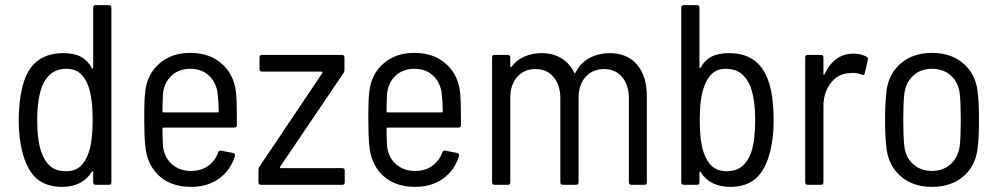

<svg xmlns="http://www.w3.org/2000/svg" viewBox="-20 -720 3891 748"><path d="M353 -700H404Q414 -700 414 -690V-10Q414 0 404 0H353Q343 0 343 -10V-50Q343 -53 341.5 -53Q340 -53 338 -51Q301 8 222 8Q159 8 121.5 -25.5Q84 -59 66 -132Q53 -187 53 -248Q53 -318 64 -367Q79 -442 119.5 -477.5Q160 -513 227 -513Q269 -513 295.5 -498.5Q322 -484 338 -455Q339 -452 341 -452.5Q343 -453 343 -456V-690Q343 -700 353 -700ZM341 -253Q341 -335 325 -382Q313 -416 292.5 -434Q272 -452 238 -452Q172 -452 144 -384Q125 -334 125 -253Q125 -172 141 -128Q154 -91 176.5 -72Q199 -53 237 -53Q272 -53 293 -72Q314 -91 326 -127Q341 -172 341 -253Z M830 -126Q833 -135 842 -133L888 -124Q893 -123 894.5 -119.5Q896 -116 895 -112Q878 -56 833 -24Q788 8 724 8Q651 8 605 -30.5Q559 -69 548 -135Q544 -160 543 -194Q542 -228 542 -250.5Q542 -273 542 -282Q542 -333 546 -365Q554 -432 601.5 -473Q649 -514 721 -514Q798 -514 846 -470Q894 -426 900 -354Q903 -321 903 -233Q903 -223 893 -223H617Q613 -223 613 -219Q613 -188 615 -150Q620 -107 649.5 -80.5Q679 -54 725 -54Q763 -54 790.5 -73.5Q818 -93 830 -126ZM615 -356Q613 -314 613 -286Q613 -282 617 -282H828Q832 -282 832 -286Q832 -315 828 -355Q823 -398 794.5 -425Q766 -452 722 -452Q677 -452 648.5 -425.5Q620 -399 615 -356Z M987 -10V-58Q987 -66 991 -71L1236 -436Q1237 -437 1236 -439Q1235 -441 1233 -441H1001Q991 -441 991 -451V-496Q991 -506 1001 -506H1312Q1322 -506 1322 -496V-448Q1322 -440 1318 -435L1071 -70Q1070 -69 1071 -67Q1072 -65 1074 -65H1313Q1323 -65 1323 -55V-10Q1323 0 1313 0H997Q987 0 987 -10Z M1703 -126Q1706 -135 1715 -133L1761 -124Q1766 -123 1767.5 -119.5Q1769 -116 1768 -112Q1751 -56 1706 -24Q1661 8 1597 8Q1524 8 1478 -30.5Q1432 -69 1421 -135Q1417 -160 1416 -194Q1415 -228 1415 -250.5Q1415 -273 1415 -282Q1415 -333 1419 -365Q1427 -432 1474.5 -473Q1522 -514 1594 -514Q1671 -514 1719 -470Q1767 -426 1773 -354Q1776 -321 1776 -233Q1776 -223 1766 -223H1490Q1486 -223 1486 -219Q1486 -188 1488 -150Q1493 -107 1522.5 -80.5Q1552 -54 1598 -54Q1636 -54 1663.5 -73.5Q1691 -93 1703 -126ZM1488 -356Q1486 -314 1486 -286Q1486 -282 1490 -282H1701Q1705 -282 1705 -286Q1705 -315 1701 -355Q1696 -398 1667.5 -425Q1639 -452 1595 -452Q1550 -452 1521.5 -425.5Q1493 -399 1488 -356Z M2500 -346V-10Q2500 0 2490 0H2440Q2430 0 2430 -10V-336Q2430 -389 2403.5 -420Q2377 -451 2334 -451Q2289 -451 2261.5 -420.5Q2234 -390 2234 -338V-10Q2234 0 2224 0H2173Q2163 0 2163 -10V-336Q2163 -389 2136.5 -420Q2110 -451 2067 -451Q2022 -451 1995 -420.5Q1968 -390 1968 -338V-10Q1968 0 1958 0H1907Q1897 0 1897 -10V-496Q1897 -506 1907 -506H1958Q1968 -506 1968 -496V-461Q1968 -459 1969.5 -458.5Q1971 -458 1973 -460Q1993 -487 2024 -500Q2055 -513 2090 -513Q2134 -513 2167 -493Q2200 -473 2217 -437Q2219 -432 2222 -437Q2242 -476 2277.5 -494.5Q2313 -513 2356 -513Q2423 -513 2461.5 -468.5Q2500 -424 2500 -346Z M2994 -248Q2994 -187 2981 -132Q2963 -59 2925.5 -25.5Q2888 8 2825 8Q2746 8 2710 -49Q2709 -52 2707 -51.5Q2705 -51 2705 -48V-10Q2705 0 2695 0H2644Q2634 0 2634 -10V-690Q2634 -700 2644 -700H2695Q2705 -700 2705 -690V-458Q2705 -455 2707 -454.5Q2709 -454 2710 -457Q2725 -485 2751.5 -499Q2778 -513 2820 -513Q2887 -513 2927.5 -477.5Q2968 -442 2984 -367Q2994 -316 2994 -248ZM2922 -253Q2922 -334 2903 -384Q2875 -452 2809 -452Q2775 -452 2755 -434Q2735 -416 2723 -382Q2706 -336 2706 -253Q2706 -172 2721 -127Q2733 -91 2754.5 -72Q2776 -53 2811 -53Q2848 -53 2871 -72Q2894 -91 2907 -128Q2922 -173 2922 -253Z M3356 -499Q3363 -496 3361 -487L3349 -435Q3348 -425 3337 -429Q3321 -436 3302 -436L3290 -435Q3246 -434 3217 -397Q3188 -360 3188 -307V-10Q3188 0 3178 0H3127Q3117 0 3117 -10V-496Q3117 -506 3127 -506H3178Q3188 -506 3188 -496V-431Q3188 -428 3189.5 -428Q3191 -428 3192 -430Q3209 -468 3237.5 -489.5Q3266 -511 3305 -511Q3335 -511 3356 -499Z M3434 -138Q3428 -188 3428 -254Q3428 -320 3434 -368Q3443 -434 3490.5 -474Q3538 -514 3611 -514Q3684 -514 3731.5 -474Q3779 -434 3788 -368Q3794 -328 3794 -254Q3794 -178 3788 -138Q3779 -71 3731.5 -31.5Q3684 8 3611 8Q3538 8 3491 -31.5Q3444 -71 3434 -138ZM3719 -151Q3723 -188 3723 -253Q3723 -319 3719 -355Q3714 -399 3684.5 -425.5Q3655 -452 3611 -452Q3567 -452 3538 -425.5Q3509 -399 3503 -355Q3499 -319 3499 -253Q3499 -187 3503 -151Q3508 -107 3537.5 -80.5Q3567 -54 3611 -54Q3654 -54 3683.5 -80.5Q3713 -107 3719 -151Z"/></svg>

Font: Barlow Semi Condensed
Style: Regular
Weight: 400
Width: 4
Designer: Jeremy Tribby
Foundry: Tribby Type
Version: Version 1.408;December 10, 2018;FontCreator 11.5.0.2430 64-b